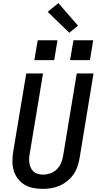

<svg xmlns="http://www.w3.org/2000/svg" viewBox="-20 -1208 640 1236"><path d="M256 8Q224 8 193.5 2Q163 -4 138 -19Q113 -34 95 -57.5Q77 -81 68.5 -109.5Q60 -138 60 -169.5Q60 -201 65 -232L149 -735H257L171 -217Q168 -201 167.5 -184.5Q167 -168 170 -153Q173 -138 180 -124.5Q187 -111 198.5 -101.5Q210 -92 225.5 -88Q241 -84 257 -84Q280 -84 303.5 -92Q327 -100 345 -117.5Q363 -135 372.5 -157.5Q382 -180 386 -203L474 -735H582L492 -188Q487 -161 478 -134.5Q469 -108 452.5 -84.5Q436 -61 413 -42.5Q390 -24 363.5 -12.5Q337 -1 310 3.5Q283 8 256 8ZM559 -821H431L453 -949H580ZM329 -821H201L223 -949H350ZM426 -997 287 -1132 356 -1188 482 -1043Z"/></svg>

Font: Iosevka SS04 SmBd Ex Obl
Style: Regular
Weight: 600
Width: 7
Italic angle: -9°
Monospace: yes
Designer: Belleve Invis
Foundry: Belleve Invis
Version: Version 19.0.0; ttfautohint (v1.8.4)